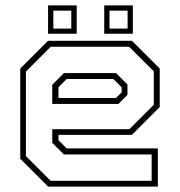

<svg xmlns="http://www.w3.org/2000/svg" viewBox="-20 -691 666 711"><path d="M468.5 -540 571.5 -437V-294.5L468.5 -191.5H196.5V-172L227 -141.5H564.5V0H158L55 -103V-437L158 -540ZM409.5 -420.5 452 -378V-340L418.5 -306H173.5V-377L217 -420.5ZM458 -518H168L76 -426V-113L167.5 -21.5H541.5V-119H216.5L173.5 -162V-212.5H459L549.5 -303V-427ZM399.5 -398.5H227L196.5 -368V-328H409.5L430.5 -349V-368ZM366 -566V-671H472V-566ZM158 -566V-671H264V-566ZM177.5 -585H244V-651.5H177.5ZM385.5 -585H452.5V-651.5H385.5Z"/></svg>

Font: Tourney Thin ExtraLight
Style: Regular
Weight: 250
Version: Version 1.015